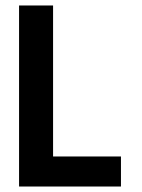

<svg xmlns="http://www.w3.org/2000/svg" viewBox="-20 -680 518 700"><path d="M49.5 -660H173.5V-109.5H421V0H49.5Z"/></svg>

Font: League Spartan SemiBold
Style: Regular
Weight: 600
Foundry: The League of Moveable Type
Version: Version 2.002